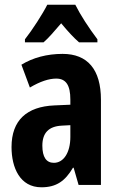

<svg xmlns="http://www.w3.org/2000/svg" viewBox="-20 -786 504 816"><path d="M300 -766H181C162 -728 117 -658 86 -619V-606H165C185 -623 211 -653 240 -687C268 -653 293 -626 316 -606H394V-619C357 -668 322 -722 300 -766ZM246 -557C180 -557 120 -541 71 -511L107 -414C151 -440 188 -452 219 -452C261 -452 279 -423 279 -363V-341L211 -338C94 -333 29 -275 29 -161C29 -73 65 10 156 10C220 10 257 -17 290 -73H293L314 0H409V-362C409 -491 352 -557 246 -557ZM242 -252 279 -254V-204C279 -137 250 -94 209 -94C177 -94 160 -118 160 -167C160 -221 187 -249 242 -252Z"/></svg>

Font: Noto Sans Arabic UI XCn
Style: Bold
Weight: 700
Width: 2
Designer: Monotype Design Team, Nadine Chahine and Nizar Qandah
Foundry: Monotype Imaging Inc.
Version: Version 2.010